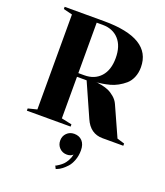

<svg xmlns="http://www.w3.org/2000/svg" viewBox="-173 -816 1046 1216"><g transform="rotate(20 350.0 -207.5)"><path d="M440 -85 340 -310H275V-30L345 -15V0H50V-15L110 -30V-670L50 -685V-700H315Q635 -700 635 -505Q635 -467 622 -436.5Q609 -406 587.5 -387.5Q566 -369 540.5 -355Q515 -341 489.5 -334.5Q464 -328 442.5 -324.5Q421 -321 408 -320H395Q400 -320 408.5 -319.5Q417 -319 441 -314Q465 -309 485 -300.5Q505 -292 527 -273.5Q549 -255 560 -230L650 -30L700 -15V0H560Q477 0 440 -85ZM275 -335H315Q384 -335 424.5 -379.5Q465 -424 465 -505Q465 -586 424.5 -630.5Q384 -675 315 -675H275ZM348 285 338 265Q341 264 345.5 262Q350 260 363 251Q376 242 386.5 231.5Q397 221 408 201.5Q419 182 423 160Q408 175 383 175Q353 175 333 155Q313 135 313 105Q313 75 333 55Q353 35 383 35Q417 35 437.5 57Q458 79 458 120Q458 156 446.5 186.5Q435 217 419 234.5Q403 252 387 264Q371 276 360 280Z"/></g></svg>

Font: Yeseva One
Style: Regular
Weight: 400
Designer: Jovanny Lemonad
Foundry: Jovanny Lemonad
Version: Version 2.000